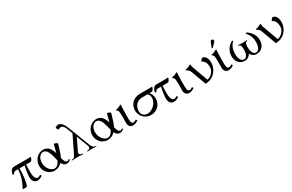

<svg xmlns="http://www.w3.org/2000/svg" viewBox="204 -2360 6000 3944"><g transform="rotate(-30 3204.0 -388.5)"><path d="M176.3 -400.4H130.4Q97.7 -400.4 80.3 -389.4Q63 -378.4 54.2 -350.1L19.5 -360.8Q51.8 -488.3 130.4 -488.3H436Q481 -488.3 519.5 -491.2L529.3 -481.9Q522.5 -460.4 510.3 -438.7Q498 -417 482.9 -403.8Q467.8 -400.4 436 -400.4H366.2Q361.3 -342.3 361.3 -214.4Q361.3 -136.7 383.3 -91.6Q405.3 -46.4 444.8 -46.4Q470.7 -46.4 506.8 -74.2L529.8 -44.9Q505.9 -24.4 473.4 -11Q440.9 2.4 407.2 2.4Q351.6 2.4 322.3 -38.1Q293 -78.6 293 -140.6Q293 -154.8 294.2 -171.6Q295.4 -188.5 298.1 -209.7Q300.8 -231 302.7 -246.3Q304.7 -261.7 309.3 -288.1Q314 -314.5 315.9 -325.9Q317.9 -337.4 323.2 -366Q328.6 -394.5 329.6 -400.4H210.4Q210.4 -270.5 195.6 -167Q180.7 -63.5 156.7 0Q144.5 7.3 63 7.3L54.7 -4.9Q56.6 -8.8 74.5 -42.5Q92.3 -76.2 99.4 -91.3Q106.4 -106.4 122.1 -145.5Q137.7 -184.6 146 -216.8Q154.3 -249 163.3 -298.3Q172.4 -347.7 176.3 -400.4Z M1070.3 -483.4H1077.1Q1096.2 -481.9 1114.7 -473.9Q1133.3 -465.8 1142.6 -458.5L1151.4 -451.2Q1147.9 -439.9 1127.7 -368.9Q1107.4 -297.9 1090.8 -251.5Q1074.2 -205.1 1052.7 -163.6Q1060.1 -133.3 1066.9 -112.8Q1073.7 -92.3 1083.7 -73.7Q1093.8 -55.2 1107.4 -45.9Q1121.1 -36.6 1138.2 -36.6Q1144 -36.6 1151.1 -39.6Q1158.2 -42.5 1161.9 -44.7Q1165.5 -46.9 1174.1 -53.2Q1182.6 -59.6 1183.1 -60.1L1197.8 -36.6Q1172.9 -17.1 1150.6 -7.3Q1128.4 2.4 1098.1 2.4Q1062 2.4 1037.1 -18.6Q1012.2 -39.6 993.7 -78.6Q918.9 2.4 808.1 2.4Q766.6 2.4 725.8 -15.6Q685.1 -33.7 653.6 -64.7Q622.1 -95.7 602.5 -140.1Q583 -184.6 583 -233.9Q583 -292.5 604.2 -342.5Q625.5 -392.6 659.2 -424.1Q692.9 -455.6 732.9 -473.1Q772.9 -490.7 812.5 -490.7Q849.1 -490.7 879.9 -479.7Q910.6 -468.8 931.9 -451.2Q953.1 -433.6 970.5 -407Q987.8 -380.4 999 -353.8Q1010.3 -327.1 1020 -293.5Q1031.2 -331.1 1047.6 -396.2Q1064 -461.4 1070.3 -483.4ZM837.4 -36.6Q911.6 -36.6 967.8 -150.4Q961.4 -171.9 952.4 -207.8Q943.4 -243.7 936.8 -268.1Q930.2 -292.5 919.9 -323.5Q909.7 -354.5 898.4 -374.8Q887.2 -395 871.8 -413.8Q856.4 -432.6 835.7 -441.9Q814.9 -451.2 790 -451.2Q771.5 -451.2 750.5 -440.2Q729.5 -429.2 709.5 -408.2Q689.5 -387.2 676.5 -350.1Q663.6 -313 663.6 -267.1Q663.6 -203.6 689.5 -149.9Q715.3 -96.2 755.1 -66.4Q794.9 -36.6 837.4 -36.6Z M1302.2 -687.5 1266.1 -749Q1301.8 -773.4 1324.7 -783.7Q1354.5 -783.7 1379.4 -772.9Q1404.3 -762.2 1421.1 -746.8Q1438 -731.4 1454.3 -704.8Q1470.7 -678.2 1480.7 -656.2Q1490.7 -634.3 1503.9 -600.1L1696.3 -100.1Q1709.5 -64.9 1733.9 -39.6Q1753.4 -19 1782.2 -16.6L1804.2 -14.6V0Q1740.2 -4.9 1696.3 -4.9Q1665 -4.9 1588.9 0V-14.6L1609.9 -16.6Q1642.1 -19.5 1657.7 -39.6Q1674.8 -60.5 1659.7 -100.1L1553.7 -375L1419.9 -100.1Q1401.4 -62 1418.5 -39.6Q1434.6 -19.5 1466.8 -16.6L1487.8 -14.6V0Q1406.2 -4.9 1351.1 -4.9Q1306.2 -4.9 1224.6 0V-14.6L1245.6 -16.6Q1277.8 -19.5 1293.5 -39.6Q1302.2 -50.3 1327.1 -100.1L1513.2 -481L1467.3 -600.1Q1444.3 -659.7 1420.4 -685.1Q1396.5 -710.4 1359.9 -710.4Q1337.4 -710.4 1302.2 -687.5Z M2330.6 -483.4H2337.4Q2356.4 -481.9 2375 -473.9Q2393.6 -465.8 2402.8 -458.5L2411.6 -451.2Q2408.2 -439.9 2387.9 -368.9Q2367.7 -297.9 2351.1 -251.5Q2334.5 -205.1 2313 -163.6Q2320.3 -133.3 2327.1 -112.8Q2334 -92.3 2344 -73.7Q2354 -55.2 2367.7 -45.9Q2381.3 -36.6 2398.4 -36.6Q2404.3 -36.6 2411.4 -39.6Q2418.5 -42.5 2422.1 -44.7Q2425.8 -46.9 2434.3 -53.2Q2442.9 -59.6 2443.4 -60.1L2458 -36.6Q2433.1 -17.1 2410.9 -7.3Q2388.7 2.4 2358.4 2.4Q2322.3 2.4 2297.4 -18.6Q2272.5 -39.6 2253.9 -78.6Q2179.2 2.4 2068.4 2.4Q2026.9 2.4 1986.1 -15.6Q1945.3 -33.7 1913.8 -64.7Q1882.3 -95.7 1862.8 -140.1Q1843.3 -184.6 1843.3 -233.9Q1843.3 -292.5 1864.5 -342.5Q1885.7 -392.6 1919.4 -424.1Q1953.1 -455.6 1993.2 -473.1Q2033.2 -490.7 2072.8 -490.7Q2109.4 -490.7 2140.1 -479.7Q2170.9 -468.8 2192.1 -451.2Q2213.4 -433.6 2230.7 -407Q2248 -380.4 2259.3 -353.8Q2270.5 -327.1 2280.3 -293.5Q2291.5 -331.1 2307.9 -396.2Q2324.2 -461.4 2330.6 -483.4ZM2097.7 -36.6Q2171.9 -36.6 2228 -150.4Q2221.7 -171.9 2212.6 -207.8Q2203.6 -243.7 2197 -268.1Q2190.4 -292.5 2180.2 -323.5Q2169.9 -354.5 2158.7 -374.8Q2147.5 -395 2132.1 -413.8Q2116.7 -432.6 2095.9 -441.9Q2075.2 -451.2 2050.3 -451.2Q2031.7 -451.2 2010.7 -440.2Q1989.7 -429.2 1969.7 -408.2Q1949.7 -387.2 1936.8 -350.1Q1923.8 -313 1923.8 -267.1Q1923.8 -203.6 1949.7 -149.9Q1975.6 -96.2 2015.4 -66.4Q2055.2 -36.6 2097.7 -36.6Z M2573.2 -224.6Q2573.2 -237.3 2572.8 -255.9Q2572.3 -274.4 2571.5 -298.8Q2570.8 -323.2 2570.3 -335.9Q2569.3 -379.9 2559.8 -402.1Q2550.3 -424.3 2523.9 -434.6V-449.2Q2553.2 -452.1 2590.6 -466.6Q2627.9 -481 2657.2 -498L2664.1 -490.7Q2660.2 -428.7 2658.2 -357.9Q2657.7 -344.2 2656.5 -301.3Q2655.3 -258.3 2655.3 -244.1Q2655.3 -206.1 2657.2 -134.8Q2658.7 -86.9 2671.1 -66.7Q2683.6 -46.4 2714.4 -46.4Q2740.7 -46.4 2778.3 -74.2L2799.3 -44.9Q2774.4 -24.4 2741.2 -11Q2708 2.4 2673.8 2.4Q2622.6 2.4 2596.4 -31.5Q2570.3 -65.4 2570.3 -115.2Q2570.3 -140.1 2571.8 -176.3Q2573.2 -212.4 2573.2 -224.6Z M3316.4 -402.8H3294.9Q3351.1 -334 3351.1 -244.1Q3351.1 -176.8 3319.1 -120.4Q3287.1 -64 3230.5 -30.8Q3173.8 2.4 3104.5 2.4Q3035.2 2.4 2978.5 -30.8Q2921.9 -64 2889.9 -120.4Q2857.9 -176.8 2857.9 -244.1Q2857.9 -294.9 2876.5 -340.1Q2895 -385.3 2928.5 -418.7Q2961.9 -452.1 3011.5 -471.4Q3061 -490.7 3120.1 -490.7H3316.4Q3360.8 -490.7 3399.9 -493.7L3409.7 -484.4Q3402.8 -462.9 3390.6 -441.2Q3378.4 -419.4 3363.3 -406.2Q3348.1 -402.8 3316.4 -402.8ZM3292 -297.4Q3292 -364.3 3244.1 -402.8H3121.1Q3028.3 -402.8 2972.7 -341.8Q2917 -280.8 2917 -190.9Q2917 -131.8 2954.6 -94.2Q2992.2 -56.6 3051.3 -56.6Q3093.3 -56.6 3137 -76.2Q3180.7 -95.7 3216.8 -131.8Q3252.9 -168 3272.5 -211.7Q3292 -255.4 3292 -297.4Z M3643.6 2.4Q3587.9 2.4 3558.6 -38.1Q3529.3 -78.6 3529.3 -140.6Q3529.3 -154.8 3530.5 -171.6Q3531.7 -188.5 3534.4 -209.7Q3537.1 -231 3539.1 -246.3Q3541 -261.7 3545.7 -288.1Q3550.3 -314.5 3552.2 -325.9Q3554.2 -337.4 3559.6 -366Q3564.9 -394.5 3565.9 -400.4H3505.9Q3473.1 -400.4 3455.8 -389.4Q3438.5 -378.4 3429.7 -350.1L3395 -360.8Q3427.2 -488.3 3505.9 -488.3H3694.3V-400.4H3602.5Q3597.7 -342.3 3597.7 -214.4Q3597.7 -136.7 3619.6 -91.6Q3641.6 -46.4 3681.2 -46.4Q3707 -46.4 3743.2 -74.2L3766.1 -44.9Q3742.2 -24.4 3709.7 -11Q3677.2 2.4 3643.6 2.4ZM3694.3 -400.4V-488.3Q3738.8 -488.3 3777.8 -491.2L3787.6 -481.9Q3780.8 -460.4 3768.6 -438.7Q3756.3 -417 3741.2 -403.8Q3726.1 -400.4 3694.3 -400.4Z M3905.3 -224.6Q3905.3 -237.3 3904.8 -255.9Q3904.3 -274.4 3903.6 -298.8Q3902.8 -323.2 3902.3 -335.9Q3901.4 -379.9 3891.8 -402.1Q3882.3 -424.3 3856 -434.6V-449.2Q3885.3 -452.1 3922.6 -466.6Q3960 -481 3989.3 -498L3996.1 -490.7Q3992.2 -428.7 3990.2 -357.9Q3989.7 -344.2 3988.5 -301.3Q3987.3 -258.3 3987.3 -244.1Q3987.3 -206.1 3989.3 -134.8Q3990.7 -86.9 4003.2 -66.7Q4015.6 -46.4 4046.4 -46.4Q4072.8 -46.4 4110.4 -74.2L4131.3 -44.9Q4106.4 -24.4 4073.2 -11Q4040 2.4 4005.9 2.4Q3954.6 2.4 3928.5 -31.5Q3902.3 -65.4 3902.3 -115.2Q3902.3 -140.1 3903.8 -176.3Q3905.3 -212.4 3905.3 -224.6Z M4389.2 5.4 4263.7 -338.4Q4249 -378.9 4227.3 -400.6Q4205.6 -422.4 4175.3 -434.6V-449.2Q4204.6 -452.1 4241.9 -466.6Q4279.3 -481 4308.6 -498L4315.4 -490.7Q4314.9 -482.9 4315.7 -474.6Q4316.4 -466.3 4318.6 -456.1Q4320.8 -445.8 4322.8 -438.5Q4324.7 -431.2 4329.1 -418.2Q4333.5 -405.3 4335.7 -398.9Q4337.9 -392.6 4343.8 -377Q4349.6 -361.3 4351.6 -355.5L4463.4 -47.9Q4493.7 -50.8 4525.4 -68.8Q4557.1 -86.9 4582 -113.3Q4606.9 -139.6 4622.8 -174.6Q4638.7 -209.5 4638.7 -243.2Q4638.7 -323.7 4612.8 -368.2Q4586.9 -412.6 4544.9 -426.8V-434.6Q4552.2 -451.2 4568.1 -470.9Q4584 -490.7 4594.7 -490.7Q4645.5 -490.7 4676.3 -442.1Q4707 -393.6 4707 -313.5Q4707 -269 4694.1 -224.4Q4681.2 -179.7 4654.3 -138.2Q4627.4 -96.7 4590.6 -64.7Q4553.7 -32.7 4501.5 -13.7Q4449.2 5.4 4389.2 5.4Z M4839.4 -224.6Q4839.4 -237.3 4838.9 -255.9Q4838.4 -274.4 4837.6 -298.8Q4836.9 -323.2 4836.4 -335.9Q4835.4 -379.9 4825.9 -402.1Q4816.4 -424.3 4790 -434.6V-449.2Q4819.3 -452.1 4856.7 -466.6Q4894 -481 4923.3 -498L4930.2 -490.7Q4926.3 -428.7 4924.3 -357.9Q4923.8 -344.2 4922.6 -301.3Q4921.4 -258.3 4921.4 -244.1Q4921.4 -206.1 4923.3 -134.8Q4924.8 -86.9 4937.3 -66.7Q4949.7 -46.4 4980.5 -46.4Q5006.8 -46.4 5044.4 -74.2L5065.4 -44.9Q5040.5 -24.4 5007.3 -11Q4974.1 2.4 4939.9 2.4Q4888.7 2.4 4862.5 -31.5Q4836.4 -65.4 4836.4 -115.2Q4836.4 -140.1 4837.9 -176.3Q4839.4 -212.4 4839.4 -224.6ZM4889.2 -561.5H4860.4L4912.6 -691.4Q4915.5 -698.7 4920.9 -704.1Q4931.2 -714.4 4946.8 -714.4Q4962.9 -714.4 4973.4 -704.1Q4983.9 -693.8 4983.9 -678.2Q4983.9 -662.1 4975.6 -653.8Z M5572.3 -346.7V-332Q5534.7 -326.7 5522.9 -302.5Q5511.2 -278.3 5511.2 -220.7Q5511.2 -131.3 5536.6 -81.5Q5562 -31.7 5610.8 -31.7Q5654.8 -31.7 5685.1 -81.3Q5715.3 -130.9 5715.3 -231.4Q5715.3 -366.7 5619.6 -471.2L5632.8 -490.7Q5689.5 -460.4 5729 -413.6Q5768.6 -366.7 5785.9 -317.4Q5803.2 -268.1 5803.2 -217.8Q5803.2 -168.5 5789.8 -128.9Q5776.4 -89.4 5755.9 -65.4Q5735.4 -41.5 5708.5 -25.6Q5681.6 -9.8 5657 -3.7Q5632.3 2.4 5608.4 2.4Q5558.1 2.4 5521.2 -24.2Q5484.4 -50.8 5467.3 -85.4Q5450.2 -50.8 5413.3 -24.2Q5376.5 2.4 5326.2 2.4Q5302.2 2.4 5277.6 -3.7Q5252.9 -9.8 5226.1 -25.6Q5199.2 -41.5 5178.7 -65.4Q5158.2 -89.4 5144.8 -128.9Q5131.3 -168.5 5131.3 -217.8Q5131.3 -268.1 5148.7 -317.4Q5166 -366.7 5205.6 -413.6Q5245.1 -460.4 5301.8 -490.7L5314.9 -471.2Q5219.2 -366.7 5219.2 -231.4Q5219.2 -130.9 5249.5 -81.3Q5279.8 -31.7 5323.7 -31.7Q5372.6 -31.7 5397.9 -81.5Q5423.3 -131.3 5423.3 -220.7Q5423.3 -278.3 5411.6 -302.5Q5399.9 -326.7 5362.3 -332V-346.7Q5425.8 -341.8 5467.3 -341.8Q5508.8 -341.8 5572.3 -346.7Z M6056.2 5.4 5930.7 -338.4Q5916 -378.9 5894.3 -400.6Q5872.6 -422.4 5842.3 -434.6V-449.2Q5871.6 -452.1 5908.9 -466.6Q5946.3 -481 5975.6 -498L5982.4 -490.7Q5981.9 -482.9 5982.7 -474.6Q5983.4 -466.3 5985.6 -456.1Q5987.8 -445.8 5989.7 -438.5Q5991.7 -431.2 5996.1 -418.2Q6000.5 -405.3 6002.7 -398.9Q6004.9 -392.6 6010.7 -377Q6016.6 -361.3 6018.6 -355.5L6130.4 -47.9Q6160.6 -50.8 6192.4 -68.8Q6224.1 -86.9 6249 -113.3Q6273.9 -139.6 6289.8 -174.6Q6305.7 -209.5 6305.7 -243.2Q6305.7 -323.7 6279.8 -368.2Q6253.9 -412.6 6211.9 -426.8V-434.6Q6219.2 -451.2 6235.1 -470.9Q6251 -490.7 6261.7 -490.7Q6312.5 -490.7 6343.3 -442.1Q6374 -393.6 6374 -313.5Q6374 -269 6361.1 -224.4Q6348.1 -179.7 6321.3 -138.2Q6294.4 -96.7 6257.6 -64.7Q6220.7 -32.7 6168.5 -13.7Q6116.2 5.4 6056.2 5.4Z"/></g></svg>

Font: Flanker
Style: Regular
Weight: 400
Designer: Flanker
Foundry: Flanker
Version: Version 2.027